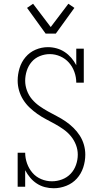

<svg xmlns="http://www.w3.org/2000/svg" viewBox="-20 -994 540 1022"><path d="M266 8Q242 8 219 2Q196 -4 176 -17Q156 -30 140.5 -48.5Q125 -67 114 -88V0H74V-181H114Q114 -152 124 -124Q134 -96 153 -74Q172 -52 199.5 -40.5Q227 -29 256 -29Q284 -29 310.5 -39Q337 -49 356 -69Q375 -89 384.5 -116Q394 -143 394 -171Q394 -198 384 -223.5Q374 -249 357 -269.5Q340 -290 318 -305.5Q296 -321 272.5 -334Q249 -347 225 -359.5Q201 -372 179 -387.5Q157 -403 137.5 -421.5Q118 -440 103.5 -463Q89 -486 81.5 -512Q74 -538 74 -565Q74 -598 84 -631Q94 -664 116 -690Q138 -716 169.5 -729.5Q201 -743 235 -743Q259 -743 282 -736.5Q305 -730 324.5 -717Q344 -704 359.5 -686Q375 -668 386 -647V-735H426V-554H386Q386 -583 376 -611Q366 -639 347 -660.5Q328 -682 301 -694Q274 -706 245 -706Q218 -706 192 -695.5Q166 -685 148.5 -664.5Q131 -644 122.5 -617.5Q114 -591 114 -564Q114 -538 123.5 -512Q133 -486 150.5 -465.5Q168 -445 190 -429.5Q212 -414 235.5 -401Q259 -388 283 -375.5Q307 -363 329 -348Q351 -333 370.5 -314Q390 -295 404.5 -272.5Q419 -250 426.5 -224Q434 -198 434 -171Q434 -136 423 -102.5Q412 -69 389 -43.5Q366 -18 333 -5Q300 8 266 8ZM223 -815 124 -952 156 -974 250 -850 344 -974 376 -952 277 -815Z"/></svg>

Font: Iosevka Curly Slab Extralight
Style: Regular
Weight: 200
Monospace: yes
Designer: Belleve Invis
Foundry: Belleve Invis
Version: Version 22.1.2; ttfautohint (v1.8.4)